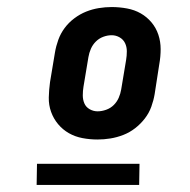

<svg xmlns="http://www.w3.org/2000/svg" viewBox="-20 -713 540 545"><path d="M257 -317Q235 -317 214 -321Q193 -325 175.5 -335Q158 -345 145 -360.5Q132 -376 125 -395.5Q118 -415 118.5 -436.5Q119 -458 122 -480L136 -564Q139 -582 145.5 -600Q152 -618 163.5 -633.5Q175 -649 191 -661Q207 -673 224.5 -680Q242 -687 260.5 -690Q279 -693 297 -693Q319 -693 340.5 -689Q362 -685 379.5 -675Q397 -665 410 -649.5Q423 -634 429.5 -614.5Q436 -595 436 -573.5Q436 -552 432 -530L419 -446Q416 -428 409.5 -410Q403 -392 391 -376.5Q379 -361 363.5 -349Q348 -337 330 -330Q312 -323 293.5 -320Q275 -317 257 -317ZM257 -397Q269 -397 281.5 -401.5Q294 -406 303 -415Q312 -424 317 -435.5Q322 -447 324 -459L338 -543Q340 -555 340 -567.5Q340 -580 335 -590.5Q330 -601 319.5 -607Q309 -613 297 -613Q285 -613 273 -608.5Q261 -604 252 -595Q243 -586 238 -574.5Q233 -563 231 -551L217 -467Q215 -455 215 -442.5Q215 -430 219.5 -419.5Q224 -409 234.5 -403Q245 -397 257 -397ZM375 -188H84L85 -248H376Z"/></svg>

Font: Iosevka SS18 Heavy
Style: Italic
Weight: 900
Italic angle: -9°
Monospace: yes
Designer: Belleve Invis
Foundry: Belleve Invis
Version: Version 25.1.1; ttfautohint (v1.8.4)